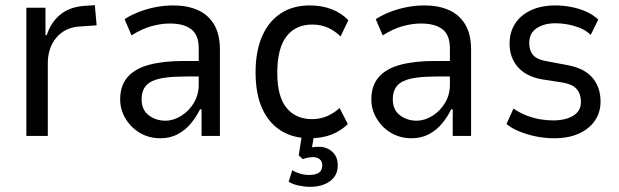

<svg xmlns="http://www.w3.org/2000/svg" viewBox="-20 -526 2397 743"><path d="M82 0V-496H156V-390H161Q176 -438 211.5 -468Q247 -498 302 -503L347 -506L354 -428L283 -423Q229 -418 197 -379Q165 -340 165 -281V0Z M601 9Q556 9 521 -12Q486 -33 465.5 -67.5Q445 -102 445 -141Q445 -195 474 -228Q503 -261 558 -275.5Q613 -290 690 -290H762V-230H701Q656 -230 623.5 -226Q591 -222 570 -212.5Q549 -203 538.5 -185.5Q528 -168 528 -142Q528 -101 555.5 -80Q583 -59 620 -59Q651 -59 681 -77.5Q711 -96 730 -127.5Q749 -159 749 -198V-340Q749 -390 720.5 -412.5Q692 -435 637 -435Q603 -435 565.5 -424.5Q528 -414 489 -389L462 -452Q491 -470 522 -481.5Q553 -493 585.5 -499Q618 -505 651 -505Q705 -505 745.5 -487Q786 -469 808.5 -431Q831 -393 831 -334V0H760V-103H754Q740 -74 718.5 -48Q697 -22 667.5 -6.5Q638 9 601 9Z M1179 9Q1114 9 1067 -20.5Q1020 -50 994.5 -106.5Q969 -163 969 -246Q969 -328 994.5 -386Q1020 -444 1067 -474.5Q1114 -505 1179 -505Q1226 -505 1264 -490Q1302 -475 1328 -448L1298 -385Q1277 -406 1249.5 -418.5Q1222 -431 1188 -431Q1124 -431 1088.5 -385Q1053 -339 1053 -244Q1053 -152 1089 -108.5Q1125 -65 1187 -65Q1221 -65 1248 -77.5Q1275 -90 1294 -108L1326 -46Q1300 -20 1263.5 -5.5Q1227 9 1179 9ZM1180 197Q1159 197 1135.5 192Q1112 187 1097 177L1111 133Q1125 141 1141 146Q1157 151 1176 151Q1202 151 1214.5 142Q1227 133 1227 114Q1227 98 1217 90Q1207 82 1191 82Q1183 82 1172 84Q1161 86 1152 90L1136 75L1151 -20H1198L1185 59L1164 50Q1172 46 1186 44Q1200 42 1215 42Q1234 42 1250.5 50.5Q1267 59 1277 74.5Q1287 90 1287 114Q1287 141 1273.5 159Q1260 177 1236 187Q1212 197 1180 197Z M1573 9Q1528 9 1493 -12Q1458 -33 1437.5 -67.5Q1417 -102 1417 -141Q1417 -195 1446 -228Q1475 -261 1530 -275.5Q1585 -290 1662 -290H1734V-230H1673Q1628 -230 1595.5 -226Q1563 -222 1542 -212.5Q1521 -203 1510.5 -185.5Q1500 -168 1500 -142Q1500 -101 1527.5 -80Q1555 -59 1592 -59Q1623 -59 1653 -77.5Q1683 -96 1702 -127.5Q1721 -159 1721 -198V-340Q1721 -390 1692.5 -412.5Q1664 -435 1609 -435Q1575 -435 1537.5 -424.5Q1500 -414 1461 -389L1434 -452Q1463 -470 1494 -481.5Q1525 -493 1557.5 -499Q1590 -505 1623 -505Q1677 -505 1717.5 -487Q1758 -469 1780.5 -431Q1803 -393 1803 -334V0H1732V-103H1726Q1712 -74 1690.5 -48Q1669 -22 1639.5 -6.5Q1610 9 1573 9Z M2125 9Q2089 9 2054.5 2Q2020 -5 1990.5 -17Q1961 -29 1940 -46L1967 -106Q1992 -89 2017.5 -79Q2043 -69 2069.5 -64.5Q2096 -60 2120 -60Q2168 -60 2198 -78Q2228 -96 2228 -131Q2228 -164 2210.5 -182.5Q2193 -201 2155 -207L2077 -219Q2016 -230 1984 -266.5Q1952 -303 1952 -357Q1952 -401 1973 -434Q1994 -467 2034 -486Q2074 -505 2130 -505Q2159 -505 2190.5 -499Q2222 -493 2249.5 -480.5Q2277 -468 2295 -450L2266 -391Q2247 -409 2224 -418Q2201 -427 2177 -431.5Q2153 -436 2130 -436Q2086 -436 2057 -417Q2028 -398 2028 -359Q2028 -330 2043.5 -312.5Q2059 -295 2096 -289L2171 -275Q2240 -263 2272 -226Q2304 -189 2304 -133Q2304 -91 2282 -59Q2260 -27 2220 -9Q2180 9 2125 9Z"/></svg>

Font: Nunito Sans 7pt Condensed
Style: Regular
Weight: 400
Width: 3
Designer: Vernon Adams
Foundry: Vernon Adams
Version: Version 3.101;gftools[0.9.27]